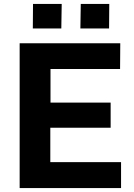

<svg xmlns="http://www.w3.org/2000/svg" viewBox="-20 -957 682 977"><path d="M596 0V-132H236V-307H543V-435H237V-606H591L592 -737H80V0ZM292 -812 294 -937H148L147 -812ZM535 -812 536 -937H391L389 -812Z"/></svg>

Font: Cheyenne Sans
Style: Bold
Weight: 700
Designer: The Public Sans project authors (U.S. Web Design System), Libre Franklin designed by Pablo Impallari and Rodrigo Fuenzal
Foundry: The Cheyenne Sans Project Authors
Version: Version 2.007